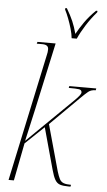

<svg xmlns="http://www.w3.org/2000/svg" viewBox="-63 -996 581 1042"><g transform="rotate(5 227.5 -474.5)"><path d="M351 7Q322 7 305 1.5Q288 -4 277.5 -22Q267 -40 257 -77L195 -302L93 -205L53 0H24L172 -694Q174 -701 175 -709Q176 -717 176 -725Q176 -750 142 -750H112L115 -760H214L172 -567Q154 -485 134.5 -395Q115 -305 95 -219L342 -461Q377 -495 377 -507Q377 -521 362 -523.5Q347 -526 306 -526L308 -536H455L453 -526Q428 -526 412.5 -513.5Q397 -501 371 -475L216 -321L286 -69Q294 -43 301.5 -28.5Q309 -14 323.5 -8.5Q338 -3 364 -3L362 7ZM298 -796Q296 -818 288 -846Q280 -874 269.5 -901.5Q259 -929 249 -948L250 -956H258Q280 -919 293 -889Q306 -859 316 -821Q333 -852 357 -886.5Q381 -921 417 -956H425L424 -948Q392 -911 367 -871.5Q342 -832 326 -796Z"/></g></svg>

Font: Noto Serif Display ExtraCondensed Thin
Style: Italic
Weight: 100
Width: 2
Italic angle: -12°
Designer: Monotype Design Team
Foundry: Monotype Imaging Inc.
Version: Version 2.009